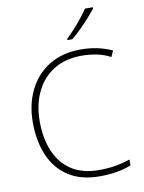

<svg xmlns="http://www.w3.org/2000/svg" viewBox="-102 -1086 822 1099"><g transform="rotate(-10 309.0 -536.0)"><path d="M405 -754Q309 -754 241.5 -712Q174 -670 138.5 -595.5Q103 -521 103 -425Q103 -325 135 -250Q167 -175 230.5 -133.5Q294 -92 389 -92Q445 -92 489.5 -100Q534 -108 571 -121V-87Q536 -73 491 -64.5Q446 -56 387 -56Q280 -56 208 -102Q136 -148 99.5 -231.5Q63 -315 63 -426Q63 -530 103.5 -612.5Q144 -695 220.5 -742.5Q297 -790 405 -790Q505 -790 587 -752L571 -717Q531 -738 489 -746Q447 -754 405 -754ZM516 -1008Q499 -987 474.5 -959.5Q450 -932 422 -904.5Q394 -877 369 -856H340V-863Q361 -883 386 -910.5Q411 -938 433.5 -966Q456 -994 470 -1016H516Z"/></g></svg>

Font: Noto Sans Malayalam UI ExtraLight
Style: Regular
Weight: 200
Designer: Jelle Bosma - Monotype Design Team
Foundry: Monotype Imaging Inc.
Version: Version 2.104; ttfautohint (v1.8.4.7-5d5b)